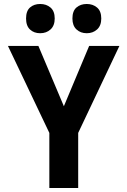

<svg xmlns="http://www.w3.org/2000/svg" viewBox="-20 -945 640 965"><path d="M228 0V-277L20 -714H173L301 -411L428 -714H580L373 -277V0ZM416 -778Q385 -778 364.5 -797Q344 -816 344 -852Q344 -890 364.5 -907.5Q385 -925 416 -925Q447 -925 468 -907Q489 -889 489 -852Q489 -816 468 -797Q447 -778 416 -778ZM182 -778Q151 -778 131 -796.5Q111 -815 111 -852Q111 -890 131 -907.5Q151 -925 182 -925Q213 -925 234 -907Q255 -889 255 -852Q255 -816 234 -797Q213 -778 182 -778Z"/></svg>

Font: Noto Sans Mono
Style: Bold
Weight: 700
Designer: Monotype Design Team
Foundry: Monotype Imaging Inc.
Version: Version 2.014